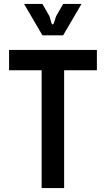

<svg xmlns="http://www.w3.org/2000/svg" viewBox="-20 -953 537 973"><path d="M191 0H305V-597H471V-700H26V-597H191ZM195 -774H300L393 -933H300L264 -870L253 -836C250 -827 244 -827 241 -836L231 -870L195 -933H102Z"/></svg>

Font: Finlandica Medium
Style: Regular
Weight: 500
Designer: Niklas Ekholm, Juho Hiilivirta, Jaakko Suomalainen
Foundry: Helsinki Type Studio
Version: Version 2.000;Glyphs 3.2 (3202)